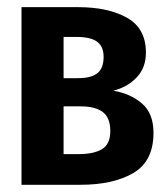

<svg xmlns="http://www.w3.org/2000/svg" viewBox="-20 -512 466 532"><path d="M203.1 0H39.6V-492.2H195.8Q280.3 -492.2 332.3 -462.6Q384.3 -433.1 384.3 -366.2Q384.3 -324.2 358.6 -297.4Q333 -270.5 293.9 -260.7Q340.8 -252.9 373 -225.6Q405.3 -198.2 405.3 -144Q405.3 -65.4 349.6 -32.7Q293.9 0 203.1 0ZM191.9 -409.7H156.2V-295.4H195.8Q232.9 -295.4 250 -309.3Q267.1 -323.2 267.1 -354.5Q267.1 -383.3 249 -396.5Q231 -409.7 191.9 -409.7ZM203.6 -217.3H156.2V-85H198.7Q239.3 -85 262.5 -98.6Q285.6 -112.3 285.6 -148.9Q285.6 -186 264.6 -201.7Q243.7 -217.3 203.6 -217.3Z"/></svg>

Font: Amiri Typewriter
Style: Bold
Weight: 700
Monospace: yes
Designer: Khaled Hosny
Version: Version 1.1